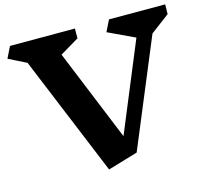

<svg xmlns="http://www.w3.org/2000/svg" viewBox="-120 -916 1150 1066"><g transform="rotate(-15 455.0 -383.5)"><path d="M807 -648 551 -32 379 19 95 -670 -7 -721 25 -786H398V-730L289 -665L504 -139L715 -649L562 -721L594 -786H917L916 -730Z"/></g></svg>

Font: Inknut Antiqua
Style: Bold
Weight: 700
Designer: Claus Eggers Sørensen
Foundry: Claus Eggers Sørensen
Version: Version 1.003; ttfautohint (v1.8.2) -l 8 -r 50 -G 200 -x 14 